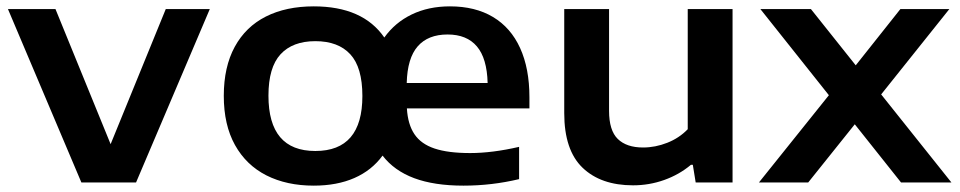

<svg xmlns="http://www.w3.org/2000/svg" viewBox="-20 -574 3020 604"><path d="M501.5 -545.5H640L408 0H236L5 -545.5H154.5L328 -120.5Z M1645.5 -233H1260Q1263 -182.5 1283.8 -151.8Q1304.5 -121 1347 -106.8Q1389.5 -92.5 1459 -92.5Q1528.5 -92.5 1613 -112V-10.5Q1527 10 1438 10Q1346 10 1283 -13.5Q1220 -37 1183.5 -84.5Q1149.5 -38 1094.8 -14Q1040 10 967 10Q882 10 818.2 -22.2Q754.5 -54.5 719.2 -117.8Q684 -181 684 -272.5Q684 -363.5 718.5 -426.8Q753 -490 816.5 -522Q880 -554 967 -554Q1121.5 -554 1189 -456Q1222.5 -503 1275.2 -528.5Q1328 -554 1395.5 -554Q1475 -554 1531 -520.5Q1587 -487 1616.2 -422.8Q1645.5 -358.5 1645.5 -268ZM1259.5 -313H1514Q1512 -390.5 1480.2 -428Q1448.5 -465.5 1388 -465.5Q1326.5 -465.5 1294 -428.2Q1261.5 -391 1259.5 -313ZM1120 -272Q1120 -362 1082 -403.2Q1044 -444.5 972 -444.5Q900.5 -444.5 862.5 -403.2Q824.5 -362 824.5 -273Q824.5 -99 972 -99Q1120 -99 1120 -272Z M1755 -218V-545.5H1896V-225.5Q1896 -163.5 1923.5 -136.8Q1951 -110 2003 -110Q2041.5 -110 2079 -124.8Q2116.5 -139.5 2143.5 -167.5V-545.5H2284.5V0H2168.5L2159.5 -55.5H2153.5Q2116.5 -24.5 2069.5 -7.8Q2022.5 9 1971.5 9Q1870.5 9 1812.8 -46.2Q1755 -101.5 1755 -218Z M2752 -277 2973 0H2814.5L2669 -183L2522.5 0H2367.5L2587.5 -274.5L2372 -545.5H2531L2672 -368.5L2812.5 -545.5H2966.5Z"/></svg>

Font: Encode Sans Expanded SemiBold
Style: Regular
Weight: 600
Width: 7
Designer: Multiple Designers
Foundry: Impallari Type
Version: Version 2.000